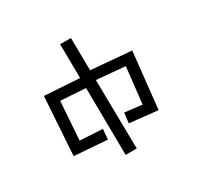

<svg xmlns="http://www.w3.org/2000/svg" viewBox="-181 -983 1363 1320"><g transform="rotate(-30 500.0 -323.0)"><path d="M593 -138 730 -122 762 -409 536 -429 544 119H456L450 -415L252 -428L231 -124L410 -114L403 -33L142 -52L172 -513L449 -495L446 -765H532L535 -507L854 -480L806 -34L583 -58Z"/></g></svg>

Font: Stick
Style: Regular
Weight: 400
Designer: Fontworks Inc.
Foundry: Fontworks Inc.
Version: Version 1.100